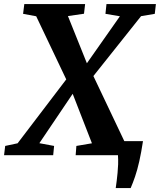

<svg xmlns="http://www.w3.org/2000/svg" viewBox="-52 -763 786 944"><path d="M517 161.5Q519.5 144.5 521.8 126Q524 107.5 526 87.2Q528 67 528.8 45.2Q529.5 23.5 528 0L487.5 -69H651Q642.5 -13 632.8 30.2Q623 73.5 612 105.5Q601 137.5 590.5 161.5ZM-32 0 -26.5 -45.5 34.5 -58.5 274 -373 373.5 -449.5 537.5 -683 466.5 -695 471.5 -743H714.5L709 -695L641.5 -683.5L405.5 -387L305.5 -302L141.5 -59L214 -45.5L209.5 0ZM320 0 323.5 -45.5 400 -58.5 305.5 -301.5 274.5 -371 126 -683 61.5 -695 67.5 -743H366.5L361 -695.5L282 -684L376 -450L407.5 -388.5L564 -59L634 -45.5L629 0Z"/></svg>

Font: Merriweather 24pt
Style: Bold Italic
Weight: 700
Italic angle: -7.8°
Designer: Eben Sorkin
Foundry: Eben Sorkin
Version: Version 2.101